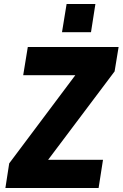

<svg xmlns="http://www.w3.org/2000/svg" viewBox="-20 -940 613 960"><path d="M7 0 26 -123 394 -614 391 -564H96L119 -705H573L553 -583L183 -91L186 -141H495L473 0ZM290 -779 313 -920H457L435 -779Z"/></svg>

Font: Nunito Sans 10pt Condensed Black
Style: Italic
Weight: 900
Width: 3
Italic angle: -9°
Designer: Vernon Adams
Foundry: Vernon Adams
Version: Version 3.101;gftools[0.9.27]